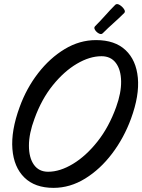

<svg xmlns="http://www.w3.org/2000/svg" viewBox="-20 -860 688 929"><path d="M239 49Q149 49 98 -1Q47 -51 40 -139Q33 -227 75 -342Q108 -433 164.5 -506Q221 -579 293 -622.5Q365 -666 445 -666Q536 -666 587.5 -617.5Q639 -569 647 -483.5Q655 -398 614 -286Q580 -193 522.5 -117Q465 -41 392 4Q319 49 239 49ZM213 -29Q270 -29 333 -67Q396 -105 451.5 -175Q507 -245 542 -342Q567 -411 566 -467Q565 -523 540.5 -555.5Q516 -588 471 -588Q414 -588 352 -551.5Q290 -515 235.5 -447.5Q181 -380 147 -286Q120 -214 120 -155.5Q120 -97 144 -63Q168 -29 213 -29ZM440 -733Q466 -759 489.5 -785.5Q513 -812 538 -837Q546 -844 559 -836Q572 -828 580 -816Q588 -804 581 -797Q556 -772 529.5 -748.5Q503 -725 477 -699Q470 -692 458.5 -698Q447 -704 440 -715Q433 -726 440 -733Z"/></svg>

Font: Story Script
Style: Regular
Weight: 400
Designer: Lana Roulhac, Ben Buysse
Version: Version 1.000; ttfautohint (v1.8.4.7-5d5b)